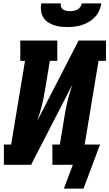

<svg xmlns="http://www.w3.org/2000/svg" viewBox="-20 -975 647 1136"><path d="M379 -815Q358 -815 336.5 -817.5Q315 -820 296 -827Q277 -834 261 -845.5Q245 -857 235 -874.5Q225 -892 222.5 -913Q220 -934 224 -955H340Q338 -944 341.5 -934Q345 -924 353.5 -918.5Q362 -913 373 -911Q384 -909 394 -909Q405 -909 416.5 -911Q428 -913 438 -918.5Q448 -924 455 -934Q462 -944 464 -955H580Q576 -933 567 -912.5Q558 -892 542.5 -875Q527 -858 506.5 -846Q486 -834 464.5 -827Q443 -820 421.5 -817.5Q400 -815 379 -815ZM358 141 411 0H290V-120H334L363 -294Q370 -340 381.5 -385.5Q393 -431 409 -476L164 0H3V-120H46L128 -615H100V-735H319V-615H275L246 -441Q239 -395 227.5 -349.5Q216 -304 200 -259L445 -735H607V-615H563L481 -120H572L474 141Z"/></svg>

Font: Iosevka Slab Heavy Extended
Style: Italic
Weight: 900
Width: 7
Italic angle: -9°
Monospace: yes
Designer: Belleve Invis
Foundry: Belleve Invis
Version: Version 11.1.0; ttfautohint (v1.8.3)